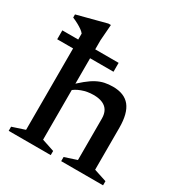

<svg xmlns="http://www.w3.org/2000/svg" viewBox="-170 -839 911 963"><g transform="rotate(30 286.0 -358.0)"><path d="M320.5 -24 390.5 -47V-287Q390.5 -313.5 380.2 -331.8Q370 -350 348.8 -359.5Q327.5 -369 296 -369Q260 -369 228.5 -357.2Q197 -345.5 180.5 -328.5L162.5 -347.5Q194.5 -379.5 219.8 -400Q245 -420.5 267.2 -432.2Q289.5 -444 312 -448.8Q334.5 -453.5 359.5 -453.5Q426 -453.5 457.8 -413.8Q489.5 -374 489.5 -291V-48L563 -24V0H320.5ZM260 0H16.5V-24L89.5 -48V-605.5Q83 -614 71.8 -622Q60.5 -630 45.5 -638.2Q30.5 -646.5 12.5 -654V-672L180.5 -716H195L188 -623.5V-48L260 -24ZM-2.5 -519.5V-571H323.5V-519.5Z"/></g></svg>

Font: Newsreader 16pt Medium
Style: Regular
Weight: 500
Designer: Hugues Gentile
Foundry: Production Type
Version: Version 1.003